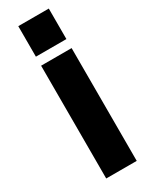

<svg xmlns="http://www.w3.org/2000/svg" viewBox="-191 -741 591 774"><g transform="rotate(-30 105.0 -354.5)"><path d="M53 0V-525H195V0ZM53 -567V-709H195V-567Z"/></g></svg>

Font: Orbitron ExtraBold
Style: Regular
Weight: 800
Designer: Matt McInerney
Foundry: The League of Moveable Type
Version: Version 2.001